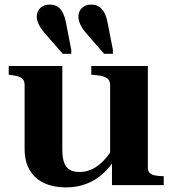

<svg xmlns="http://www.w3.org/2000/svg" viewBox="-20 -805 750 835"><path d="M448 -706 471 -588V-571H433L363 -651Q341 -675 331 -695Q321 -715 321 -733Q321 -755 336 -770Q351 -785 377 -785Q406 -785 423.5 -765Q441 -745 448 -706ZM267 -706 290 -588V-571H253L183 -651Q161 -675 150.5 -695Q140 -715 140 -733Q140 -755 155 -770Q170 -785 196 -785Q226 -785 243 -765Q260 -745 267 -706ZM251 -518V-153Q251 -119 259 -97.5Q267 -76 283.5 -66.5Q300 -57 326 -57Q355 -57 381 -69.5Q407 -82 431 -107Q455 -132 476 -169L485 -120Q460 -79 428 -50Q396 -21 355.5 -5.5Q315 10 266 10Q212 10 171.5 -9Q131 -28 109 -65.5Q87 -103 87 -158V-435Q87 -456 75 -465Q63 -474 33 -478L18 -480V-518ZM623 -518V-76Q623 -62 630 -54Q637 -46 650 -43Q663 -40 682 -39H692V0H467V-110L459 -111V-435Q459 -456 444.5 -465.5Q430 -475 400 -478L377 -480V-518Z"/></svg>

Font: Roboto Serif 120pt Expanded SemiBold
Style: Regular
Weight: 600
Width: 7
Designer: Greg Gazdowicz
Foundry: Commercial Type
Version: Version 1.008